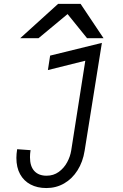

<svg xmlns="http://www.w3.org/2000/svg" viewBox="-20 -771 640 996"><path d="M281.5 -751H398L517 -573H431.5L330.5 -698L180 -573H85ZM135.5 44.5Q135.5 91.5 158 116Q180.5 140.5 221.5 140.5Q257.5 140.5 284.8 120.8Q312 101 328.2 71Q344.5 41 349.5 9L422.5 -456L228.5 -407.5L240 -482.5L508.5 -548.5L419 11Q410 68.5 382.2 112.5Q354.5 156.5 312.8 180.5Q271 204.5 220.5 204.5Q173.5 204.5 138.5 186Q103.5 167.5 84.2 132.5Q65 97.5 65 48Q65 28.5 69 3L138.5 8Q135.5 27.5 135.5 44.5Z"/></svg>

Font: JuliaMono Light
Style: Italic
Weight: 300
Italic angle: -9°
Monospace: yes
Designer: cormullion
Foundry: corm
Version: Version 0.054; ttfautohint (v1.8.4)